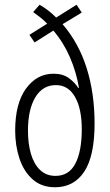

<svg xmlns="http://www.w3.org/2000/svg" viewBox="-20 -780 463 810"><path d="M147 -760Q166 -749 183.5 -735.5Q201 -722 217 -706L303 -760L325 -727L244 -678Q312 -599 345.5 -493Q379 -387 379 -259Q379 -122 335.5 -56Q292 10 212 10Q155 10 117.5 -23.5Q80 -57 62 -111.5Q44 -166 44 -229Q44 -343 89.5 -406Q135 -469 206 -469Q245 -469 270.5 -450.5Q296 -432 310 -409L313 -410Q302 -476 275 -538.5Q248 -601 205 -651L126 -601L104 -633L179 -680Q165 -695 149.5 -707Q134 -719 120 -729ZM216 -421Q160 -421 129 -369.5Q98 -318 98 -228Q98 -174 110.5 -131Q123 -88 149 -63Q175 -38 214 -38Q271 -38 298 -90Q325 -142 325 -235Q325 -321 296.5 -371Q268 -421 216 -421Z"/></svg>

Font: Noto Sans Myanmar ExtraCondensed Light
Style: Regular
Weight: 300
Width: 2
Designer: Monotype Design Team
Foundry: Monotype Imaging Inc.
Version: Version 2.107; ttfautohint (v1.8.4.7-5d5b)